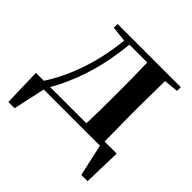

<svg xmlns="http://www.w3.org/2000/svg" viewBox="-184 -698 1044 1044"><g transform="rotate(45 338.0 -176.0)"><path d="M144 -507 233 -497C215 -312 156 -152 79 -34H18L24 184H72L112 0H544L585 184H633L639 -34H546L544 -235V-301L546 -499L630 -507V-536H144ZM406 -34H127C154 -78 176 -129 197 -182C234 -278 258 -387 269 -502H406C408 -445 409 -357 409 -301V-235C409 -178 408 -91 406 -34Z"/></g></svg>

Font: Noto Serif CJK KR
Style: Bold
Weight: 700
Designer: Ryoko NISHIZUKA 西塚涼子 (kana & ideographs); Frank Grießhammer (Latin, Greek & Cyrillic); Wenlong ZHANG 张文龙 (bopomofo); San
Foundry: Adobe
Version: Version 2.001;hotconv 1.1.0;makeotfexe 2.6.0